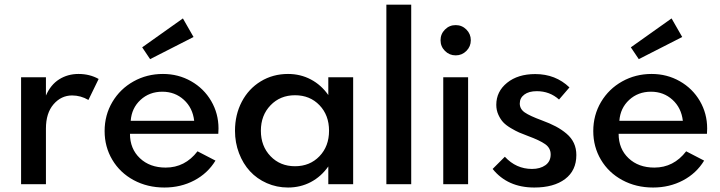

<svg xmlns="http://www.w3.org/2000/svg" viewBox="-20 -802 3136 836"><path d="M71.8 0V-465.5H180V-385.9Q200.5 -433.2 237.7 -456.6Q275 -480 321.8 -480Q370.5 -480 409.5 -458.2L365 -366.8Q331.4 -386.4 294.1 -386.4Q246.4 -386.4 213.2 -348Q180 -309.5 180 -242.3V0Z M435.5 -231.4Q435.5 -300.9 469.3 -358Q503.2 -415 561.4 -447.5Q619.5 -480 689.5 -480Q756.4 -480 812 -448.4Q867.7 -416.8 899.5 -362.3Q931.4 -307.7 931.4 -242.7Q931.4 -235.9 930.5 -219.5H545.9Q545.9 -154.1 589.1 -113.2Q632.3 -72.3 701.4 -72.3Q785.5 -72.3 840 -143.2L918.2 -102.7Q884.5 -47.3 825.9 -16.4Q767.3 14.5 695.9 14.5Q621.8 14.5 562 -17.7Q502.3 -50 468.9 -106.4Q435.5 -162.7 435.5 -231.4ZM686.8 -402.7Q630.5 -402.7 591.8 -367Q553.2 -331.4 549.1 -275.9H825.5Q819.1 -332.3 780.5 -367.5Q741.8 -402.7 686.8 -402.7ZM633.6 -544.5 599.1 -595.9 776.4 -721.8 822.7 -640.9Z M1234.1 14.5Q1185 14.5 1141.8 -4.5Q1098.6 -23.6 1068.4 -56.4Q1038.2 -89.1 1020.7 -135Q1003.2 -180.9 1003.2 -232.7Q1003.2 -302.3 1032.7 -358.9Q1062.3 -415.5 1115.2 -447.7Q1168.2 -480 1234.1 -480Q1288.2 -480 1333.4 -456.1Q1378.6 -432.3 1409.5 -388.2V-465.5H1517.7V0H1409.5V-77.3Q1378.6 -33.2 1333.4 -9.3Q1288.2 14.5 1234.1 14.5ZM1264.5 -387.3Q1200 -387.3 1158 -343.6Q1115.9 -300 1115.9 -232.7Q1115.9 -165.5 1158 -121.8Q1200 -78.2 1264.5 -78.2Q1329.1 -78.2 1370.9 -121.6Q1412.7 -165 1412.7 -232.7Q1412.7 -300.5 1371.1 -343.9Q1329.5 -387.3 1264.5 -387.3Z M1770.5 0H1662.3V-781.8H1770.5Z M2018.2 0H1910V-465.5H2018.2ZM1917.5 -580.2Q1898.2 -599.5 1898.2 -626.8Q1898.2 -654.1 1917.5 -673.4Q1936.8 -692.7 1964.1 -692.7Q1991.4 -692.7 2010.7 -673.4Q2030 -654.1 2030 -626.8Q2030 -599.5 2010.7 -580.2Q1991.4 -560.9 1964.1 -560.9Q1936.8 -560.9 1917.5 -580.2Z M2125 -66.4 2178.2 -119.5Q2227.3 -66.4 2296.4 -66.4Q2331.8 -66.4 2354.8 -82.7Q2377.7 -99.1 2377.7 -129.5Q2377.7 -157.3 2354.1 -174.1Q2330.5 -190.9 2278.6 -210Q2255.5 -218.6 2240.7 -225Q2225.9 -231.4 2204.8 -243.9Q2183.6 -256.4 2171.4 -269.3Q2159.1 -282.3 2150 -302.3Q2140.9 -322.3 2140.9 -345.5Q2140.9 -403.6 2188 -441.6Q2235 -479.5 2310.5 -479.5Q2399.1 -479.5 2459.5 -421.4L2414.1 -368.6Q2373.6 -405 2317.3 -405Q2282.7 -405 2263 -390.2Q2243.2 -375.5 2243.2 -351.4Q2243.2 -327.3 2265 -312.3Q2286.8 -297.3 2338.6 -278.2Q2374.5 -265 2400.2 -251.4Q2425.9 -237.7 2447 -219.8Q2468.2 -201.8 2478.9 -178.6Q2489.5 -155.5 2489.5 -126.8Q2489.5 -59.5 2440.5 -22.5Q2391.4 14.5 2306.4 14.5Q2190 14.5 2125 -66.4Z M2563.2 -231.4Q2563.2 -300.9 2597 -358Q2630.9 -415 2689.1 -447.5Q2747.3 -480 2817.3 -480Q2884.1 -480 2939.8 -448.4Q2995.5 -416.8 3027.3 -362.3Q3059.1 -307.7 3059.1 -242.7Q3059.1 -235.9 3058.2 -219.5H2673.6Q2673.6 -154.1 2716.8 -113.2Q2760 -72.3 2829.1 -72.3Q2913.2 -72.3 2967.7 -143.2L3045.9 -102.7Q3012.3 -47.3 2953.6 -16.4Q2895 14.5 2823.6 14.5Q2749.5 14.5 2689.8 -17.7Q2630 -50 2596.6 -106.4Q2563.2 -162.7 2563.2 -231.4ZM2814.5 -402.7Q2758.2 -402.7 2719.5 -367Q2680.9 -331.4 2676.8 -275.9H2953.2Q2946.8 -332.3 2908.2 -367.5Q2869.5 -402.7 2814.5 -402.7ZM2761.4 -544.5 2726.8 -595.9 2904.1 -721.8 2950.5 -640.9Z"/></svg>

Font: Spartan MB SemBd
Style: Regular
Weight: 600
Designer: Matt Bailey, Mirko Velimirovic
Foundry: Matt Bailey
Version: Version 1.005